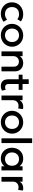

<svg xmlns="http://www.w3.org/2000/svg" viewBox="1846 -2606 775 4506"><g transform="rotate(90 2233.0 -352.5)"><path d="M303.5 15Q225.5 15 164.5 -19.2Q103.5 -53.5 68.8 -112.8Q34 -172 34 -247.5Q34 -304.5 54.5 -352.2Q75 -400 112.5 -435.5Q150 -471 200.8 -490.5Q251.5 -510 311 -510Q361 -510 403.8 -496.8Q446.5 -483.5 482.5 -456L429.5 -372Q406.5 -392.5 376.8 -402.5Q347 -412.5 313.5 -412.5Q261.5 -412.5 224 -393Q186.5 -373.5 165.8 -336.8Q145 -300 145 -248Q145 -170.5 190.2 -126.5Q235.5 -82.5 313.5 -82.5Q350.5 -82.5 383.5 -96.2Q416.5 -110 438.5 -132.5L491 -49Q451.5 -19 403 -2Q354.5 15 303.5 15Z M807.5 15Q730 15 669.2 -20.8Q608.5 -56.5 574 -116.2Q539.5 -176 539.5 -247.5Q539.5 -300.5 559.2 -347.8Q579 -395 615.2 -431.5Q651.5 -468 700.5 -489Q749.5 -510 808 -510Q885.5 -510 946.2 -474.2Q1007 -438.5 1041.5 -378.8Q1076 -319 1076 -247.5Q1076 -195 1056.2 -147.5Q1036.5 -100 1000.5 -63.5Q964.5 -27 915.5 -6Q866.5 15 807.5 15ZM807.5 -82.5Q853.5 -82.5 889.2 -102.8Q925 -123 945.5 -160Q966 -197 966 -247.5Q966 -298 945.5 -335.2Q925 -372.5 889.2 -392.5Q853.5 -412.5 807.5 -412.5Q761.5 -412.5 725.8 -392.5Q690 -372.5 669.8 -335.2Q649.5 -298 649.5 -247.5Q649.5 -197 670 -160Q690.5 -123 726.2 -102.8Q762 -82.5 807.5 -82.5Z M1186.5 0V-495H1296.5V-432Q1327.5 -473.5 1368.5 -491.8Q1409.5 -510 1453.5 -510Q1521.5 -510 1566 -483Q1610.5 -456 1632.2 -413.5Q1654 -371 1654 -326V0H1544V-292Q1544 -345 1512.2 -377Q1480.5 -409 1424 -409Q1387 -409 1358.2 -392.5Q1329.5 -376 1313 -346.8Q1296.5 -317.5 1296.5 -278.5V0Z M2000 15Q1927.5 15 1884 -27Q1840.5 -69 1840.5 -155.5V-639.5H1950.5V-495H2088V-404H1950.5V-179.5Q1950.5 -127.5 1970.2 -106.2Q1990 -85 2026 -85Q2043.5 -85 2059 -89Q2074.5 -93 2087 -99.5L2106.5 -10.5Q2085 0.5 2057.2 7.8Q2029.5 15 2000 15ZM1732 -404V-495H1855V-404Z M2221.5 0V-495H2331.5V-426.5Q2359.5 -473 2399.5 -491.8Q2439.5 -510.5 2485.5 -510.5Q2500.5 -510.5 2514 -509Q2527.5 -507.5 2540 -504.5L2525.5 -391Q2510.5 -395.5 2495 -398Q2479.5 -400.5 2464 -400.5Q2406.5 -400.5 2369 -365.2Q2331.5 -330 2331.5 -269.5V0Z M2847.5 15Q2770 15 2709.2 -20.8Q2648.5 -56.5 2614 -116.2Q2579.5 -176 2579.5 -247.5Q2579.5 -300.5 2599.2 -347.8Q2619 -395 2655.2 -431.5Q2691.5 -468 2740.5 -489Q2789.5 -510 2848 -510Q2925.5 -510 2986.2 -474.2Q3047 -438.5 3081.5 -378.8Q3116 -319 3116 -247.5Q3116 -195 3096.2 -147.5Q3076.5 -100 3040.5 -63.5Q3004.5 -27 2955.5 -6Q2906.5 15 2847.5 15ZM2847.5 -82.5Q2893.5 -82.5 2929.2 -102.8Q2965 -123 2985.5 -160Q3006 -197 3006 -247.5Q3006 -298 2985.5 -335.2Q2965 -372.5 2929.2 -392.5Q2893.5 -412.5 2847.5 -412.5Q2801.5 -412.5 2765.8 -392.5Q2730 -372.5 2709.8 -335.2Q2689.5 -298 2689.5 -247.5Q2689.5 -197 2710 -160Q2730.5 -123 2766.2 -102.8Q2802 -82.5 2847.5 -82.5Z M3226.5 0V-720H3336.5V0Z M3699 15Q3625 15 3568.2 -19.2Q3511.5 -53.5 3479.2 -112.8Q3447 -172 3447 -247.5Q3447 -304 3465.5 -352Q3484 -400 3517.5 -435.5Q3551 -471 3597.5 -490.5Q3644 -510 3699 -510Q3772 -510 3821.2 -479Q3870.5 -448 3896.5 -399L3881 -375.5V-495H3979V0H3881V-119.5L3896.5 -96Q3870.5 -47 3821.2 -16Q3772 15 3699 15ZM3713.5 -82.5Q3758.5 -82.5 3794 -102.8Q3829.5 -123 3849.8 -160Q3870 -197 3870 -247.5Q3870 -298 3849.8 -335.2Q3829.5 -372.5 3794 -392.5Q3758.5 -412.5 3713.5 -412.5Q3668 -412.5 3632.8 -392.5Q3597.5 -372.5 3577 -335.2Q3556.5 -298 3556.5 -247.5Q3556.5 -197 3577 -160Q3597.5 -123 3632.8 -102.8Q3668 -82.5 3713.5 -82.5Z M4132.5 0V-495H4242.5V-426.5Q4270.5 -473 4310.5 -491.8Q4350.5 -510.5 4396.5 -510.5Q4411.5 -510.5 4425 -509Q4438.5 -507.5 4451 -504.5L4436.5 -391Q4421.5 -395.5 4406 -398Q4390.5 -400.5 4375 -400.5Q4317.5 -400.5 4280 -365.2Q4242.5 -330 4242.5 -269.5V0Z"/></g></svg>

Font: Geologica Thin Cursive
Style: Regular
Weight: 400
Version: Version 1.010;gftools[0.9.28]